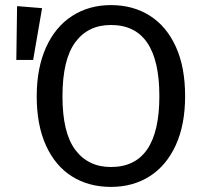

<svg xmlns="http://www.w3.org/2000/svg" viewBox="-20 -721 801 753"><path d="M706 -344Q706 -232 669.5 -152Q633 -72 567.5 -30Q502 12 415 12Q328 12 262.5 -29Q197 -70 160.5 -150Q124 -230 124 -343Q124 -454 160.5 -535Q197 -616 263 -658.5Q329 -701 415 -701Q502 -701 567.5 -659.5Q633 -618 669.5 -538Q706 -458 706 -344ZM225 -343Q225 -200 275.5 -133Q326 -66 415 -66Q605 -66 605 -344Q605 -623 415 -623Q325 -623 275 -555Q225 -487 225 -343ZM145 -689 110 -486H44L47 -697Z"/></svg>

Font: FiraGOUPP
Style: Medium
Weight: 400
Designer: bBox Type
Foundry: bBox Type GmbH
Version: Version 1.001